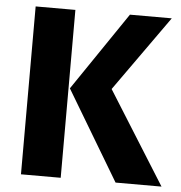

<svg xmlns="http://www.w3.org/2000/svg" viewBox="-51 -741 746 790"><g transform="rotate(5 322.5 -346.5)"><path d="M453.9 -693.4H626.7L405.5 -382.1L645 0H455.2L234.2 -369.9ZM64.5 -693.4H228.6V0H64.5Z"/></g></svg>

Font: Fira Sans Variable
Style: Regular
Weight: 400
Designer: Carrois Corporate & Edenspiekermann AG
Foundry: Carrois Corporate GbR & Edenspiekermann AG
Version: Version 4.202